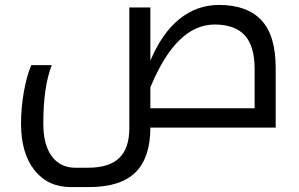

<svg xmlns="http://www.w3.org/2000/svg" viewBox="-20 -515 1208 775"><path d="M266.1 240.2Q173.3 240.2 119.1 171.9Q64.9 103.5 64.9 -16.1Q64.9 -77.6 75.7 -140.9Q86.4 -204.1 106 -252H189Q154.8 -165.5 154.8 -16.1Q154.8 69.3 189 115.7Q223.1 162.1 285.2 162.1H334Q420.9 162.1 461.4 122.6Q502 83 502 2.9V-484.9H586.9V-270Q633.8 -381.8 704.6 -438.5Q775.4 -495.1 863.8 -495.1Q977.1 -495.1 1034.9 -433.6Q1092.8 -372.1 1092.8 -241.2V0H586.9Q586.9 121.1 526.9 180.7Q466.8 240.2 337.9 240.2ZM1007.8 -78.1V-236.8Q1007.8 -329.1 967.8 -372.6Q927.7 -416 846.2 -416Q691.4 -416 586.9 -162.1V-78.1Z"/></svg>

Font: Noto Kufi Arabic
Style: Regular
Weight: 400
Designer: Monotype Design team
Foundry: Monotype Imaging Inc.
Version: Version 1.02